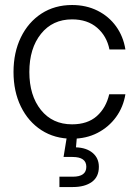

<svg xmlns="http://www.w3.org/2000/svg" viewBox="-20 -546 554 770"><path d="M269 10.3Q199.2 10.3 146.2 -23.9Q93.3 -58.1 63.7 -118.7Q34.2 -179.2 34.2 -257.3Q34.2 -335.4 63.7 -396.2Q93.3 -457 146.2 -491.5Q199.2 -525.9 269 -525.9Q325.7 -525.9 371.1 -503.2Q416.5 -480.5 445.6 -440.2Q474.6 -399.9 482.9 -347.7H418.9Q408.2 -401.4 369.4 -434.8Q330.6 -468.3 269 -468.3Q190.9 -468.3 144.3 -410.2Q97.7 -352.1 97.7 -257.3Q97.7 -163.1 144 -105.2Q190.4 -47.4 269 -47.4Q331.1 -47.4 368.2 -80.3Q405.3 -113.3 418 -168H482.9Q474.6 -116.7 445.3 -76.4Q416 -36.1 370.8 -12.9Q325.7 10.3 269 10.3ZM218.3 204.1V162.6H272Q326.2 162.6 326.2 123Q326.2 83.5 271 83.5H234.9L251.5 -18.6H288.6V0L284.7 44.9Q327.1 46.4 351.8 67.4Q376.5 88.4 376.5 123Q376.5 163.6 348.1 183.8Q319.8 204.1 272 204.1Z"/></svg>

Font: Inter Display Light
Style: Regular
Weight: 300
Designer: Rasmus Andersson
Foundry: rsms
Version: Version 4.000;git-a52131595